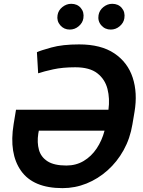

<svg xmlns="http://www.w3.org/2000/svg" viewBox="-20 -968 744 998"><path d="M391.3 -737.2Q505 -737.2 574.4 -690.5Q643.8 -643.8 669.7 -564.5Q695.7 -485.1 679.3 -387.1L668.3 -321.7Q656.2 -248.2 622.5 -187.5Q588.8 -126.8 539.2 -82.6Q489.7 -38.4 429.9 -14.2Q370 9.9 305 9.9Q153.1 9.9 89.5 -79.9Q25.9 -169.7 50.8 -322.4L63.2 -397.7H543.7Q551.5 -455.3 538.7 -505.5Q525.9 -555.8 486 -587Q446 -618.3 371.4 -618.3Q305.4 -618.3 256.7 -607.6Q208.1 -596.9 178.3 -587L171.9 -696.7Q189.6 -705.3 247.2 -721.2Q304.7 -737.2 391.3 -737.2ZM523.4 -288.7H181.8L179 -273.4Q171.9 -226.9 182.4 -189.3Q192.8 -151.6 227.1 -129.6Q261.4 -107.6 324.9 -107.6Q375.4 -107.6 415.1 -131.4Q454.9 -155.2 482.4 -196.2Q509.9 -237.2 523.4 -288.7ZM555.8 -814.3Q525.6 -814.3 506.4 -836.5Q487.2 -858.7 492.2 -889.2Q496.4 -914.4 517.4 -931.3Q538.4 -948.2 563.2 -948.2Q594.8 -948.2 613.1 -926.5Q631.4 -904.8 626.4 -873.2Q622.9 -849.4 602.5 -831.9Q582 -814.3 555.8 -814.3ZM342.7 -814.3Q312.5 -814.3 293.3 -836.6Q274.1 -859 279.1 -889.2Q283 -914.4 304.2 -931.3Q325.3 -948.2 350.1 -948.2Q381.7 -948.2 400 -926.5Q418.3 -904.8 413.4 -873.2Q409.8 -849.4 389.4 -831.9Q369 -814.3 342.7 -814.3Z"/></svg>

Font: Inter UI Semi Bold
Style: Italic
Weight: 600
Italic angle: -9.39999°
Designer: Rasmus Andersson
Foundry: rsms
Version: 3.2;8d6f07862